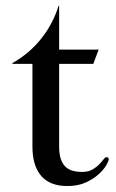

<svg xmlns="http://www.w3.org/2000/svg" viewBox="-20 -622 392 650"><path d="M295.9 -405.8H180.2V-126Q180.2 -101.1 185.5 -84.7Q190.9 -68.4 200.9 -58.3Q210.9 -48.3 225.3 -44.2Q239.7 -40 257.8 -40Q278.8 -40 292.5 -47.9Q306.2 -55.7 315.2 -64.9Q324.2 -74.2 330.1 -82Q335.9 -89.8 340.8 -89.8Q348.1 -89.8 348.1 -82Q348.1 -77.6 340.1 -63.2Q332 -48.8 314.9 -33Q297.9 -17.1 271.2 -4.6Q244.6 7.8 208 7.8Q148.9 7.8 119.4 -26.6Q89.8 -61 89.8 -126V-405.8H22V-408.2Q80.1 -441.4 119.6 -491.2Q159.2 -541 178.2 -602.1H180.2V-454.1H314Z"/></svg>

Font: XB Zar
Style: Regular
Weight: 400
Designer: Behnam
Foundry: Irmug
Version: Version 8.005 2009